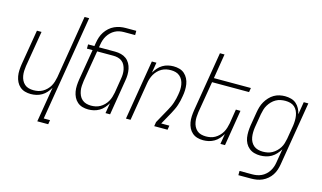

<svg xmlns="http://www.w3.org/2000/svg" viewBox="-105 -1067 2710 1614"><g transform="rotate(15 1250.0 -260.0)"><path d="M299 215 350 -90Q337 -68 320 -48.5Q303 -29 280.5 -16Q258 -3 234 2.5Q210 8 186 8Q159 8 134.5 1Q110 -6 91 -22.5Q72 -39 61 -61.5Q50 -84 45.5 -109.5Q41 -135 42.5 -162Q44 -189 48 -215L99 -520H139L87 -209Q84 -188 83 -166.5Q82 -145 85.5 -124Q89 -103 98 -85Q107 -67 122 -53.5Q137 -40 157.5 -34.5Q178 -29 200 -29Q220 -29 240 -33Q260 -37 278.5 -47.5Q297 -58 313 -74Q329 -90 339.5 -108.5Q350 -127 356 -147Q362 -167 366 -187L456 -735H496L345 178H400L394 215Z M686 8Q659 8 634.5 1Q610 -6 591 -22.5Q572 -39 561 -61.5Q550 -84 545.5 -109.5Q541 -135 542.5 -162Q544 -189 548 -215L593 -483H544V-520H599L604 -550Q608 -575 616 -599.5Q624 -624 638.5 -646Q653 -668 673 -686Q693 -704 717 -715Q741 -726 765.5 -730.5Q790 -735 815 -735H906V-698H809Q789 -698 769 -694Q749 -690 730.5 -680Q712 -670 696.5 -655Q681 -640 670 -622Q659 -604 652.5 -584Q646 -564 643 -544L639 -520H780Q807 -520 832 -513.5Q857 -507 876.5 -492.5Q896 -478 908.5 -456Q921 -434 926 -409Q931 -384 930.5 -357.5Q930 -331 925 -305L875 0H835L850 -90Q837 -68 820 -48.5Q803 -29 780.5 -16Q758 -3 734 2.5Q710 8 686 8ZM700 -29Q720 -29 740 -33Q760 -37 778.5 -47.5Q797 -58 813 -74Q829 -90 839.5 -108.5Q850 -127 856 -147Q862 -167 866 -187L886 -311Q890 -332 890.5 -353Q891 -374 887 -393.5Q883 -413 874 -431Q865 -449 849.5 -461Q834 -473 814.5 -478Q795 -483 774 -483H633L588 -215Q585 -193 583.5 -171Q582 -149 585.5 -128Q589 -107 597.5 -88Q606 -69 621.5 -55Q637 -41 657.5 -35Q678 -29 700 -29Z M1013 0 1099 -520H1139L1124 -430Q1137 -452 1154 -471.5Q1171 -491 1193 -504Q1215 -517 1239 -522.5Q1263 -528 1287 -528Q1314 -528 1339 -521Q1364 -514 1382.5 -497.5Q1401 -481 1412.5 -458.5Q1424 -436 1428 -410.5Q1432 -385 1431 -358Q1430 -331 1425 -305Q1422 -284 1417 -263.5Q1412 -243 1405.5 -223Q1399 -203 1389.5 -183.5Q1380 -164 1370 -145L1310 -37H1381L1375 0H1259L1265 -37L1335 -163Q1345 -181 1353.5 -199Q1362 -217 1368 -235.5Q1374 -254 1378.5 -272.5Q1383 -291 1386 -310V-311Q1390 -332 1391 -353.5Q1392 -375 1388.5 -396Q1385 -417 1376 -435Q1367 -453 1351.5 -466.5Q1336 -480 1316 -485.5Q1296 -491 1274 -491Q1254 -491 1234 -487Q1214 -483 1195 -472.5Q1176 -462 1160.5 -446Q1145 -430 1134.5 -411.5Q1124 -393 1117.5 -373Q1111 -353 1108 -333L1053 0Z M1686 8Q1659 8 1634.5 1Q1610 -6 1591 -22.5Q1572 -39 1561 -61.5Q1550 -84 1545.5 -109.5Q1541 -135 1542.5 -162Q1544 -189 1548 -215L1634 -735H1674L1639 -520H1961L1955 -483H1633L1587 -209Q1584 -188 1583 -166.5Q1582 -145 1585.5 -124Q1589 -103 1598 -85Q1607 -67 1622 -53.5Q1637 -40 1657.5 -34.5Q1678 -29 1700 -29Q1720 -29 1740 -33Q1760 -37 1778.5 -47.5Q1797 -58 1813 -74Q1829 -90 1839.5 -108.5Q1850 -127 1856 -147Q1862 -167 1866 -187L1886 -312H1926L1875 0H1835L1850 -90Q1837 -68 1820 -48.5Q1803 -29 1780.5 -16Q1758 -3 1734 2.5Q1710 8 1686 8Z M2049 215V178H2159Q2179 178 2199 174.5Q2219 171 2238.5 162Q2258 153 2274 138.5Q2290 124 2301.5 106.5Q2313 89 2320 69Q2327 49 2330 29L2350 -91Q2337 -69 2319 -49Q2301 -29 2278.5 -16Q2256 -3 2231 2.5Q2206 8 2182 8Q2155 8 2130 1Q2105 -6 2085.5 -22Q2066 -38 2054 -60.5Q2042 -83 2038 -108.5Q2034 -134 2035 -161Q2036 -188 2040 -215L2060 -335Q2064 -359 2071 -383Q2078 -407 2091 -429.5Q2104 -452 2122 -471.5Q2140 -491 2162 -504Q2184 -517 2208.5 -522.5Q2233 -528 2257 -528Q2285 -528 2310.5 -521Q2336 -514 2355 -497.5Q2374 -481 2386 -458Q2398 -435 2403 -410L2421 -520H2461L2369 35Q2365 60 2357 84Q2349 108 2335 129.5Q2321 151 2300.5 168.5Q2280 186 2256.5 196.5Q2233 207 2208.5 211Q2184 215 2159 215ZM2196 -29Q2216 -29 2236.5 -33Q2257 -37 2276 -47.5Q2295 -58 2311 -73.5Q2327 -89 2338.5 -107.5Q2350 -126 2356 -146.5Q2362 -167 2366 -187L2386 -307Q2389 -329 2389.5 -351Q2390 -373 2386.5 -394Q2383 -415 2374 -434Q2365 -453 2349.5 -466.5Q2334 -480 2313 -485.5Q2292 -491 2270 -491Q2250 -491 2229 -487Q2208 -483 2188.5 -472Q2169 -461 2153.5 -445Q2138 -429 2126.5 -410Q2115 -391 2109 -370.5Q2103 -350 2099 -329L2079 -209Q2076 -188 2075.5 -166Q2075 -144 2078.5 -123Q2082 -102 2091.5 -84Q2101 -66 2116.5 -53Q2132 -40 2153 -34.5Q2174 -29 2196 -29Z"/></g></svg>

Font: Iosevka Term Curly Extralight
Style: Italic
Weight: 200
Italic angle: -9°
Designer: Belleve Invis
Foundry: Belleve Invis
Version: Version 32.3.0